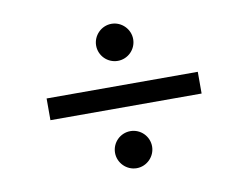

<svg xmlns="http://www.w3.org/2000/svg" viewBox="-74 -823 1149 888"><g transform="rotate(-10 500.0 -379.0)"><path d="M500 -718C452 -718 413 -678 413 -631C413 -583 452 -544 500 -544C548 -544 587 -583 587 -631C587 -678 548 -718 500 -718ZM855 -430H145V-328H855ZM500 -214C452 -214 413 -175 413 -127C413 -80 452 -40 500 -40C548 -40 587 -80 587 -127C587 -175 548 -214 500 -214Z"/></g></svg>

Font: Noto Sans CJK SC
Style: Bold
Weight: 700
Designer: Ryoko NISHIZUKA 西塚涼子 (kana, bopomofo & ideographs); Paul D. Hunt (Latin, Greek & Cyrillic); Sandoll Communications 산돌커뮤니
Foundry: Adobe
Version: Version 2.004;hotconv 1.0.118;makeotfexe 2.5.65603